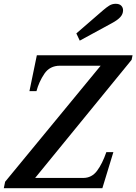

<svg xmlns="http://www.w3.org/2000/svg" viewBox="-39 -991 718 1011"><path d="M363 -815 505 -938Q520 -951 535.5 -961Q551 -971 570 -971Q590 -971 599.5 -961Q609 -951 609 -937Q609 -917 594.5 -901Q580 -885 550 -869L381 -777ZM-12 -34 491 -645H277Q223 -645 194.5 -602.5Q166 -560 153 -511H116L155 -700H659L654 -676L146 -54H399Q444 -54 472 -91.5Q500 -129 521 -190H558L500 0H-19Z"/></svg>

Font: Taviraj SemiBold
Style: Italic
Weight: 600
Italic angle: -12°
Designer: Katatrad Team
Foundry: CadsonDemak
Version: Version 1.001